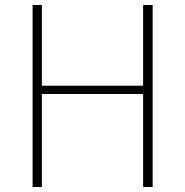

<svg xmlns="http://www.w3.org/2000/svg" viewBox="-20 -746 738 766"><path d="M110 0V-726H147V-404H551V-726H589V0H551V-371H147V0Z"/></svg>

Font: Noto Sans HK Thin
Style: Regular
Weight: 100
Designer: Ryoko NISHIZUKA 西塚涼子 (kana, bopomofo & ideographs); Paul D. Hunt (Latin, Greek & Cyrillic); Sandoll Communications 산돌커뮤니
Foundry: Adobe
Version: Version 2.004-H2;hotconv 1.0.118;makeotfexe 2.5.65603